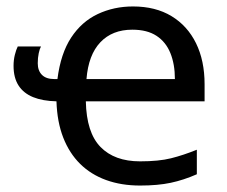

<svg xmlns="http://www.w3.org/2000/svg" viewBox="-20 -565 705 595"><path d="M392 -545Q462 -545 511.5 -515Q561 -485 587.5 -431Q614 -377 614 -304V-251H246Q248 -154 291.5 -109.5Q335 -65 414 -65Q472 -65 510 -74.5Q548 -84 590 -101V-25Q549 -7 509 1.5Q469 10 414 10Q356 10 309 -7Q262 -24 228.5 -57Q195 -90 176 -138.5Q157 -187 155 -251Q112 -252 82.5 -264Q53 -276 37.5 -300Q22 -324 22 -361Q22 -379 26 -395Q30 -411 35 -421H107Q103 -414 100 -400Q97 -386 97 -369Q97 -346 110 -333Q123 -320 148 -320H158Q168 -399 200.5 -448.5Q233 -498 283 -521.5Q333 -545 392 -545ZM390 -473Q328 -473 291 -434Q254 -395 248 -320H522Q522 -366 508 -400.5Q494 -435 465 -454Q436 -473 390 -473Z"/></svg>

Font: Noto Sans Ambassadori
Style: Regular
Weight: 400
Designer: Monotype Design Team
Foundry: Monotype Imaging Inc.
Version: Version 2.013